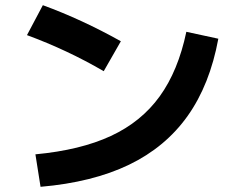

<svg xmlns="http://www.w3.org/2000/svg" viewBox="-20 -721 904 733"><path d="M691.4 -599.6 813.5 -573.2Q781.2 -397.9 696.5 -278.6Q611.8 -159.2 472.4 -92Q333 -24.9 134.8 -7.8L115.2 -131.8Q287.1 -147.9 403.3 -201.9Q519.5 -255.9 589.8 -353.3Q660.2 -450.7 691.4 -599.6ZM83 -586.9 143.6 -701.2Q293 -646.5 441.4 -563.5L376 -449.2Q237.8 -529.8 83 -586.9Z"/></svg>

Font: Pretendard GOV
Style: Bold
Weight: 700
Designer: Base glyphs from Inter by Rasmus Andersson; Hangeul glyphs from Noto Sans CJK(Source Han Sans) by Jang Soo-young and Kan
Foundry: Kil Hyung-jin
Version: Version 1.309